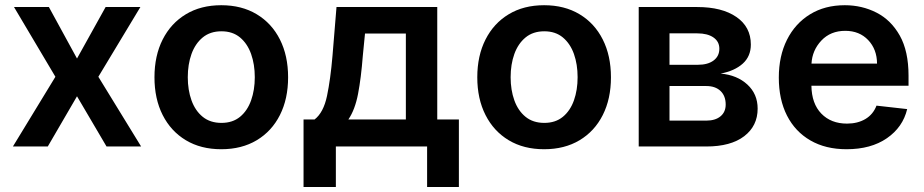

<svg xmlns="http://www.w3.org/2000/svg" viewBox="-20 -573 3616 751"><path d="M532 0H396.7L281.2 -196.4L166.9 0H30.5L196.7 -272.7L34.8 -545.5H171.2L281.2 -344.1L393.1 -545.5H529.1L364.7 -272.7Z M845.5 10.7Q765.6 10.7 707 -24.5Q648.4 -59.7 616.3 -123Q584.2 -186.4 584.2 -270.6Q584.2 -355.1 616.3 -418.5Q648.4 -481.9 707 -517.2Q765.6 -552.6 845.5 -552.6Q925.4 -552.6 984.2 -517.2Q1043 -481.9 1074.9 -418.5Q1106.9 -355.1 1106.9 -270.6Q1106.9 -186.4 1074.9 -123Q1043 -59.7 984.2 -24.5Q925.4 10.7 845.5 10.7ZM846.2 -92.3Q889.9 -92.3 918.9 -116.1Q947.8 -139.9 962.2 -180.6Q976.6 -221.2 976.6 -271Q976.6 -321 962.2 -361.7Q947.8 -402.3 918.9 -426.5Q889.9 -450.6 846.2 -450.6Q802.2 -450.6 772.9 -426.5Q743.6 -402.3 729 -361.7Q714.5 -321 714.5 -271Q714.5 -221.2 729 -180.6Q743.6 -139.9 772.9 -116.1Q802.2 -92.3 846.2 -92.3Z M1774.9 158.4H1650.6V0H1293.7V158.4H1167.3V-105.8H1210.6Q1245.4 -132.8 1259.1 -197.8Q1272.7 -262.8 1280.5 -354.4L1296.2 -545.5H1690.3V-105.8H1774.9ZM1567.5 -105.8V-441.8H1407.7L1399.1 -354.4Q1392.4 -267.8 1380.5 -205.8Q1368.6 -143.8 1342.7 -105.8Z M2108.3 10.7Q2028.4 10.7 1969.8 -24.5Q1911.2 -59.7 1879.1 -123Q1846.9 -186.4 1846.9 -270.6Q1846.9 -355.1 1879.1 -418.5Q1911.2 -481.9 1969.8 -517.2Q2028.4 -552.6 2108.3 -552.6Q2188.2 -552.6 2247 -517.2Q2305.8 -481.9 2337.7 -418.5Q2369.7 -355.1 2369.7 -270.6Q2369.7 -186.4 2337.7 -123Q2305.8 -59.7 2247 -24.5Q2188.2 10.7 2108.3 10.7ZM2109 -92.3Q2152.7 -92.3 2181.6 -116.1Q2210.6 -139.9 2225 -180.6Q2239.3 -221.2 2239.3 -271Q2239.3 -321 2225 -361.7Q2210.6 -402.3 2181.6 -426.5Q2152.7 -450.6 2109 -450.6Q2065 -450.6 2035.7 -426.5Q2006.4 -402.3 1991.8 -361.7Q1977.3 -321 1977.3 -271Q1977.3 -221.2 1991.8 -180.6Q2006.4 -139.9 2035.7 -116.1Q2065 -92.3 2109 -92.3Z M2742.5 0H2478.3V-545.5H2707.4Q2804 -545.5 2860.4 -506.6Q2916.9 -467.7 2916.9 -398.8Q2916.9 -352.6 2885.1 -324Q2853.3 -295.5 2798.7 -285.2Q2862.9 -279.5 2903.2 -242.4Q2943.5 -205.3 2943.5 -148.1Q2943.5 -80.6 2891 -40.3Q2838.4 0 2742.5 0ZM2742.5 -101.2Q2778.1 -101.2 2798.3 -118.1Q2818.5 -134.9 2818.5 -164.1Q2818.5 -197.8 2798.3 -217.2Q2778.1 -236.5 2742.5 -236.5H2598.7V-101.2ZM2709.9 -319.6Q2748.9 -319.6 2771.3 -336.5Q2793.7 -353.3 2793.7 -382.5Q2793.7 -410.5 2770.6 -426.5Q2747.5 -442.5 2707.4 -442.5H2598.7V-319.6Z M3291.2 10.7Q3209.2 10.7 3149.7 -23.8Q3090.2 -58.2 3058.2 -121.1Q3026.3 -183.9 3026.3 -269.5Q3026.3 -353.7 3058.2 -417.4Q3090.2 -481.2 3148.3 -516.9Q3206.3 -552.6 3284.4 -552.6Q3351.6 -552.6 3408.4 -523.6Q3465.2 -494.7 3499.5 -433.8Q3533.7 -372.9 3533.7 -277V-237.6H3153.8Q3154.8 -167.6 3192.6 -128.6Q3230.5 -89.5 3293 -89.5Q3334.5 -89.5 3364.9 -107.4Q3395.2 -125.4 3408.4 -159.8L3528.4 -146.3Q3511.4 -75.3 3449 -32.3Q3386.7 10.7 3291.2 10.7ZM3410.5 -324.2Q3410.2 -380 3375.9 -416.2Q3341.6 -452.4 3286.2 -452.4Q3228.7 -452.4 3192.8 -414.4Q3157 -376.4 3154.1 -324.2Z"/></svg>

Font: Linik Sans SemiBold
Style: Regular
Weight: 600
Designer: Rasmus Andersson (font), Cristiano Sobral (main changes)
Foundry: rsms
Version: Version 3.018;June 1, 2022;FontCreator 14.0.0.2814 64-bit; t